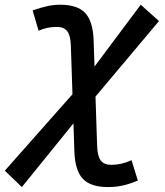

<svg xmlns="http://www.w3.org/2000/svg" viewBox="-85 -547 691 802"><path d="M6.3 234.4 -64.9 166 254.4 -194.8 502.9 -527.3 579.1 -459 274.9 -97.2ZM365.7 234.4Q293.5 234.4 260.7 199.5Q228 164.6 225.6 83.5L210.9 -357.4Q209.5 -398.9 195.8 -416.7Q182.1 -434.6 151.9 -434.6Q110.4 -434.6 76.2 -418.5L51.3 -503.4Q87.4 -516.1 114 -521.7Q140.6 -527.3 166 -527.3Q238.8 -527.3 271.2 -492.4Q303.7 -457.5 306.2 -376.5L320.8 64.5Q322.3 106 336.2 123.8Q350.1 141.6 379.9 141.6Q421.4 141.6 464.4 122.1L490.7 207Q456.5 221.7 427.5 228Q398.4 234.4 365.7 234.4Z"/></svg>

Font: Cascadia Code
Style: Italic
Weight: 400
Italic angle: -10°
Designer: Aaron Bell
Foundry: Saja Typeworks
Version: Version 2407.024